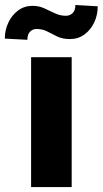

<svg xmlns="http://www.w3.org/2000/svg" viewBox="-66 -761 418 781"><path d="M225.6 -528.3V0H60.5V-528.3ZM240.7 -740.7 331.5 -735.4Q331.5 -699.7 317.1 -669.4Q302.7 -639.2 277.3 -620.6Q252 -602.1 218.8 -602.1Q188.5 -602.1 167.2 -612.3Q146 -622.6 126.7 -632.8Q107.4 -643.1 82.5 -643.1Q67.4 -643.1 56.4 -632.3Q45.4 -621.6 45.4 -599.1L-46.4 -604Q-46.4 -638.7 -32 -669.2Q-17.6 -699.7 7.8 -718.5Q33.2 -737.3 66.4 -737.3Q91.8 -737.3 113.8 -727.3Q135.7 -717.3 157.2 -707Q178.7 -696.8 202.1 -696.8Q217.8 -696.8 229.2 -707.5Q240.7 -718.3 240.7 -740.7Z"/></svg>

Font: Vazirmatn RD UI Black
Style: Regular
Weight: 900
Designer: Saber Rastikerdar
Foundry: Saber Rastikerdar
Version: Version 33.003